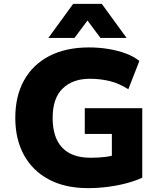

<svg xmlns="http://www.w3.org/2000/svg" viewBox="-20 -961 828 992"><path d="M434 11Q317 11 233 -33.5Q149 -78 104 -159.5Q59 -241 59 -352Q59 -465 104.5 -546.5Q150 -628 235.5 -672Q321 -716 440 -716Q491 -716 540 -708Q589 -700 630.5 -684.5Q672 -669 700 -646L643 -500Q594 -531 545.5 -542.5Q497 -554 444 -554Q356 -554 304 -504Q252 -454 252 -352Q252 -250 301.5 -198Q351 -146 448 -146Q492 -146 526.5 -150.5Q561 -155 593 -167L558 -98V-269H418V-402H715V-43Q678 -26 632.5 -14Q587 -2 536.5 4.5Q486 11 434 11ZM230 -765 358 -941H506L634 -765H499L432 -855L365 -765Z"/></svg>

Font: Nunito Sans 8pt Black
Style: Regular
Weight: 900
Version: Version 3.101;gftools[0.9.27]